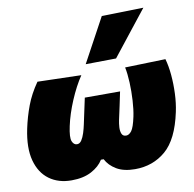

<svg xmlns="http://www.w3.org/2000/svg" viewBox="-87 -872 984 976"><g transform="rotate(-10 405.5 -384.5)"><path d="M205 16Q137 16 90 -18.5Q43 -53 25.2 -119.2Q7.5 -185.5 27.5 -281.5Q40 -341 61 -397Q82 -453 120.5 -508L346 -502Q312.5 -452 284.2 -385.2Q256 -318.5 243 -258Q230.5 -200.5 238.8 -180.2Q247 -160 264 -160Q278 -160 287.5 -174.5Q297 -189 303.8 -210.5Q310.5 -232 315 -253.5Q321.5 -283 329.2 -320Q337 -357 343.5 -386.5H525.5Q519 -354.5 510.5 -315Q502 -275.5 495 -243.5Q491.5 -227 490.2 -207.5Q489 -188 494.8 -174Q500.5 -160 517.5 -160Q532.5 -160 545.5 -177Q558.5 -194 570 -248Q577.5 -283.5 580.2 -330Q583 -376.5 581 -422.5Q579 -468.5 572 -502L781 -508Q791.5 -471.5 795.8 -424.2Q800 -377 798 -327.5Q796 -278 786.5 -234Q757.5 -97 691.2 -40.5Q625 16 533 16Q474.5 16 437.5 -6Q400.5 -28 383.5 -61.5H369.5Q349.5 -28.5 307.8 -6.2Q266 16 205 16ZM377.5 -553Q408.5 -610 439.2 -666.8Q470 -723.5 500.5 -780L716 -785Q669 -725 623.2 -667.5Q577.5 -610 534.5 -555Z"/></g></svg>

Font: Commissioner Black
Style: Italic
Weight: 900
Italic angle: -12°
Designer: Kostas Bartsokas
Foundry: Kostas Bartsokas
Version: Version 1.000; ttfautohint (v1.8.3)